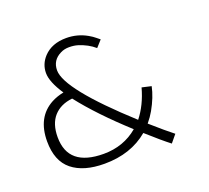

<svg xmlns="http://www.w3.org/2000/svg" viewBox="-130 -912 1198 1101"><g transform="rotate(-20 469.0 -361.0)"><path d="M255 -461Q199 -545 199 -599.5Q199 -654 238 -696Q288 -749 376 -749Q444 -749 502 -716Q525 -703 539.5 -690.5Q554 -678 560 -674L524 -634Q484 -669 426 -687Q403 -694 373.5 -694Q344 -694 321 -682Q264 -654 264 -592Q264 -477 604 -167Q659 -236 686 -335L743 -322Q730 -259 690 -188Q673 -158 648 -128Q733 -53 777 -19L739 27Q692 -9 606 -86Q499 4 338 4Q211 4 141 -52.5Q71 -109 71 -229Q71 -376 180 -435Q214 -453 255 -461ZM136 -231Q136 -51 353 -51Q474 -51 562 -125Q392 -280 290 -411Q217 -403 176.5 -357.5Q136 -312 136 -231Z"/></g></svg>

Font: Antic
Style: Regular
Weight: 400
Version: Version 1.0002